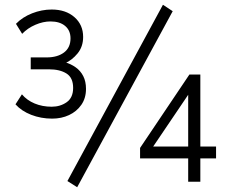

<svg xmlns="http://www.w3.org/2000/svg" viewBox="-20 -763 966 806"><path d="M199 -265Q152 -265 111 -281Q70 -297 45 -325L72 -367Q93 -342 125.5 -328.5Q158 -315 197 -315Q233 -315 260 -334Q287 -353 287 -394Q287 -437 259 -454.5Q231 -472 186 -472H109V-522H176Q221 -522 248.5 -542.5Q276 -563 276 -602Q276 -635 253.5 -654Q231 -673 192 -673Q161 -673 128.5 -659Q96 -645 73 -621L47 -663Q74 -691 114.5 -707Q155 -723 197 -723Q256 -723 292.5 -691Q329 -659 329 -608Q329 -567 305.5 -538.5Q282 -510 252 -497V-502Q277 -495 297.5 -480.5Q318 -466 329.5 -443.5Q341 -421 341 -390Q341 -351 321.5 -323Q302 -295 270 -280Q238 -265 199 -265ZM304 23 263 -3 664 -743 705 -716ZM770 0V-98H568V-142L775 -450H821V-148H887V-98H821V0ZM770 -148V-374H776L611 -130L610 -148Z"/></svg>

Font: Nunitoga
Style: Light
Weight: 300
Designer: Vernon Adams
Foundry: Vernon Adams
Version: Version 1.0